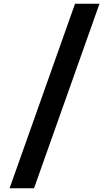

<svg xmlns="http://www.w3.org/2000/svg" viewBox="-20 -808 576 1021"><path d="M379 -788H509L161 193H31Z"/></svg>

Font: Be Vietnam
Style: Bold
Weight: 700
Designer: Gabriel Lam
Foundry: TypeRant
Version: Version 4.000